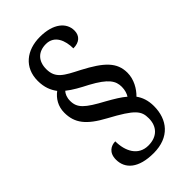

<svg xmlns="http://www.w3.org/2000/svg" viewBox="-263 -838 1031 1031"><g transform="rotate(-45 252.0 -323.0)"><path d="M254 114C375 114 434 38 434 -64C434 -107 422 -140 403 -166C433 -195 460 -241 460 -291C460 -371 409 -418 293 -479C209 -522 165 -543 165 -613C165 -675 201 -710 259 -710C324 -710 347 -649 347 -589C392 -589 419 -612 419 -653C419 -712 366 -760 263 -760C162 -760 88 -702 88 -601C88 -551 103 -517 124 -489C92 -465 68 -428 68 -379C68 -301 106 -251 210 -195C349 -120 368 -93 368 -37C368 23 332 65 263 65C186 65 153 -3 153 -77C121 -77 86 -58 86 -5C86 65 140 114 254 114ZM369 -200C345 -221 310 -242 269 -265C165 -321 135 -348 135 -402C135 -428 144 -447 155 -459C186 -434 225 -413 268 -391C364 -339 385 -304 385 -259C385 -235 378 -214 369 -200Z"/></g></svg>

Font: Noto Serif Myanmar SemiCondensed Medium
Style: Regular
Weight: 500
Width: 4
Designer: Ben Mitchell and the Monotype Design Team
Foundry: Monotype Imaging Inc.
Version: Version 2.106